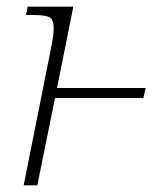

<svg xmlns="http://www.w3.org/2000/svg" viewBox="-20 -556 479 576"><path d="M136 -426Q138 -436 139.5 -448.5Q141 -461 141 -472Q141 -497 128.5 -504Q116 -511 80 -511H58L63 -536H200L151 -292H417L410 -262H145L92 0H51Z"/></svg>

Font: Noto Serif ExtraLight
Style: Italic
Weight: 200
Italic angle: -12°
Designer: Monotype Design Team
Foundry: Monotype Imaging Inc.
Version: Version 2.014; ttfautohint (v1.8.4.7-5d5b)